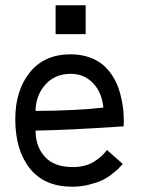

<svg xmlns="http://www.w3.org/2000/svg" viewBox="-20 -705 558 730"><path d="M191.4 -685.1H305.7V-575.2H191.4ZM115.2 -283.2Q271 -284.2 373 -295.9Q367.2 -354.5 333.3 -389.4Q299.3 -424.3 249 -424.3Q189 -424.3 152.3 -383.1Q115.7 -341.8 115.2 -283.2ZM248.5 -498.5Q286.6 -498.5 317.6 -487.8Q348.6 -477.1 369.1 -460.4Q389.6 -443.8 405.3 -420.2Q420.9 -396.5 429.2 -373.8Q437.5 -351.1 442.6 -325.2Q447.8 -299.3 449.2 -281.2Q450.7 -263.2 450.7 -245.6Q450.7 -228.5 450.2 -224.6Q231.9 -210 115.2 -208.5Q115.2 -147.9 150.6 -108.9Q186 -69.8 256.8 -69.8Q303.7 -69.8 335.9 -89.4Q368.2 -108.9 386.7 -134.8L446.8 -81.5Q436 -69.8 429.9 -63.5Q423.8 -57.1 404.5 -42.2Q385.3 -27.3 366.7 -18.8Q348.1 -10.3 317.9 -2.7Q287.6 4.9 254.9 4.9Q148.9 4.9 93.5 -64.5Q38.1 -133.8 38.1 -252Q38.1 -360.8 93.3 -429.7Q148.4 -498.5 248.5 -498.5Z"/></svg>

Font: Fantasque Sans Mono
Style: Regular
Weight: 400
Monospace: yes
Designer: Jany Belluz
Version: Version 1.8.0 ; ttfautohint (v1.8.2)